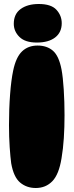

<svg xmlns="http://www.w3.org/2000/svg" viewBox="-20 -973 368 961"><path d="M168 -745Q215 -745 245 -719Q275 -693 288 -625Q295 -588 299 -525.5Q303 -463 303 -397Q303 -336 299.5 -282Q296 -228 288 -181Q275 -100 242 -66Q209 -32 159 -32Q113 -32 80.5 -59.5Q48 -87 36 -156Q32 -185 28.5 -236Q25 -287 25 -347Q25 -428 30.5 -500.5Q36 -573 46 -620Q60 -687 90.5 -716Q121 -745 168 -745ZM174 -953Q236 -953 262.5 -924Q289 -895 289 -857Q289 -811 256 -785.5Q223 -760 164 -760Q106 -760 77.5 -788Q49 -816 49 -854Q49 -903 83.5 -928Q118 -953 174 -953Z"/></svg>

Font: DynaPuff
Style: Bold
Weight: 700
Designer: Toshi Omagari, Jennifer Daniel
Foundry: Google Fonts
Version: Version 2.000